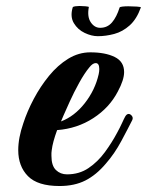

<svg xmlns="http://www.w3.org/2000/svg" viewBox="-20 -607 491 642"><path d="M179 15Q106 15 73.5 -18Q41 -51 41 -105Q41 -146 58 -195Q71 -235 93 -276.5Q115 -318 144 -353.5Q173 -389 208 -410.5Q243 -432 282 -432Q332 -432 363.5 -416.5Q395 -401 395 -366Q395 -340 374 -301Q346 -247 292 -212Q238 -177 171 -172Q156 -131 153 -105Q152 -100 152 -95.5Q152 -91 152 -86Q152 -53 167 -38.5Q182 -24 204 -24Q245 -24 276 -45Q307 -66 330.5 -98Q354 -130 371 -162Q381 -180 388 -195.5Q395 -211 399 -218Q404 -226 410 -226Q416 -226 421 -219.5Q426 -213 422 -205Q409 -179 386 -136Q363 -93 334 -60Q302 -22 265.5 -3.5Q229 15 179 15ZM184 -201Q229 -218 263.5 -262Q298 -306 310 -359Q311 -364 311.5 -368Q312 -372 312 -376Q312 -396 300 -396Q290 -396 279 -382Q263 -363 245 -330.5Q227 -298 213 -267Q199 -236 192 -220ZM307 -486Q286 -486 263 -497Q240 -508 227 -529.5Q214 -551 223 -582Q224 -585 231.5 -586Q239 -587 246 -587Q254 -587 266 -586Q278 -585 277 -583Q271 -551 283.5 -532.5Q296 -514 315 -514Q339 -514 354.5 -532Q370 -550 380 -582Q381 -584 389.5 -585Q398 -586 409 -586Q423 -586 437.5 -585Q452 -584 451 -582Q437 -543 413.5 -522Q390 -501 362 -493.5Q334 -486 307 -486Z"/></svg>

Font: Praise
Style: Regular
Weight: 400
Designer: Robert E. Leuschke
Foundry: Robert E. Leuschke
Version: Version 1.100; ttfautohint (v1.8.3)